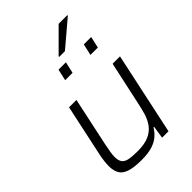

<svg xmlns="http://www.w3.org/2000/svg" viewBox="-261 -1006 1122 1122"><g transform="rotate(-45 300.5 -445.0)"><path d="M225 8Q163 8 127.5 -3.5Q92 -15 77.5 -39.5Q63 -64 63 -102Q63 -122 66 -146Q69 -170 75 -197L142 -510H203L138 -206Q132 -178 128.5 -155Q125 -132 125 -116Q125 -86 137 -70.5Q149 -55 175.5 -50Q202 -45 246 -45Q304 -45 339.5 -61.5Q375 -78 395.5 -106.5Q416 -135 426.5 -171.5Q437 -208 445 -247L502 -510H563L454 0H401L413 -78H408Q394 -54 372 -34.5Q350 -15 315 -3.5Q280 8 225 8ZM447 -638 463 -709H524L508 -638ZM238 -638 254 -709H315L299 -638ZM309 -759 310 -764 444 -898H516L515 -893L357 -759Z"/></g></svg>

Font: Saira Thin Light
Style: Italic
Weight: 300
Italic angle: -12°
Version: Version 1.101